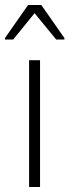

<svg xmlns="http://www.w3.org/2000/svg" viewBox="-33 -752 279 772"><path d="M84 0V-510H128V0ZM-13 -593V-599L80 -732H133L226 -599V-593H193L106 -699L20 -593Z"/></svg>

Font: Saira SemiCondensed ExtraLight
Style: Regular
Weight: 250
Width: 4
Designer: Hector Gatti with collaboration of the Omnibus-Type team
Foundry: Omnibus-Type
Version: Version 1.101